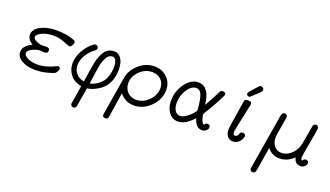

<svg xmlns="http://www.w3.org/2000/svg" viewBox="-75 -1153 3303 1923"><g transform="rotate(20 1576.5 -192.0)"><path d="M63 -111Q63 -151 93 -179Q123 -207 156 -221V-222Q96 -256 96 -308Q96 -365 164.5 -402Q233 -439 334 -439Q448 -439 523 -408Q544 -401 544 -382Q544 -372 532 -352Q520 -332 507 -332Q501 -332 441 -355.5Q381 -379 328 -379Q255 -379 202.5 -354.5Q150 -330 150 -303Q150 -281 186 -264Q222 -247 245 -247Q251 -247 267 -248.5Q283 -250 291 -250Q329 -250 329 -221Q329 -189 292 -189Q284 -189 267 -190.5Q250 -192 243 -192Q214 -192 167 -170Q120 -148 120 -120Q120 -95 160.5 -73Q201 -51 267 -51Q318 -51 364.5 -65Q411 -79 438.5 -93Q466 -107 470 -107Q480 -107 487 -100.5Q494 -94 494 -83Q494 -73 484 -56.5Q474 -40 469 -36Q452 -24 389.5 -8Q327 8 265 8Q179 8 121 -25Q63 -58 63 -111Z M595 -183Q595 -250 630.5 -315Q666 -380 719 -423Q739 -439 750 -439Q762 -439 771 -429.5Q780 -420 780 -409Q780 -392 758 -377Q709 -341 678.5 -288.5Q648 -236 648 -184Q648 -136 677 -99Q706 -62 764 -51Q769 -76 775 -120.5Q781 -165 786 -196Q791 -227 799.5 -267.5Q808 -308 820 -335.5Q832 -363 849.5 -388.5Q867 -414 892.5 -426.5Q918 -439 951 -439Q988 -439 1012.5 -411Q1037 -383 1045 -349Q1053 -315 1053 -278Q1053 -214 1033 -163Q1013 -112 985 -83Q957 -54 921.5 -34Q886 -14 861.5 -6.5Q837 1 817 3L784 199Q780 230 752 230Q741 230 732 222Q723 214 723 201Q723 193 755 2Q677 -11 636 -64Q595 -117 595 -183ZM826 -52Q842 -55 859.5 -61.5Q877 -68 903.5 -85.5Q930 -103 950 -127.5Q970 -152 984.5 -196Q999 -240 999 -295Q999 -334 986 -359Q973 -384 952 -384Q931 -384 915 -373.5Q899 -363 888 -342.5Q877 -322 868.5 -299Q860 -276 854 -242Q848 -208 844 -180.5Q840 -153 835 -114.5Q830 -76 826 -52Z M1061 197Q1061 189 1062 186L1126 -202Q1132 -240 1138 -257Q1162 -329 1229 -382Q1296 -435 1380 -435Q1460 -435 1514.5 -383.5Q1569 -332 1569 -251Q1569 -152 1492 -74Q1415 4 1315 4Q1223 4 1163 -70L1122 196Q1119 222 1092 222Q1061 222 1061 197ZM1188 -188Q1188 -132 1224 -94.5Q1260 -57 1317 -57Q1391 -57 1449.5 -116Q1508 -175 1508 -249Q1508 -305 1470.5 -339.5Q1433 -374 1378 -374Q1303 -374 1245.5 -317.5Q1188 -261 1188 -188Z M1650 -169Q1650 -272 1710 -353.5Q1770 -435 1847 -435Q1872 -435 1892 -427.5Q1912 -420 1926 -404Q1940 -388 1949.5 -374.5Q1959 -361 1966 -337.5Q1973 -314 1976 -302.5Q1979 -291 1982.5 -269Q1986 -247 1986 -246Q2004 -277 2019 -305.5Q2034 -334 2043.5 -351.5Q2053 -369 2060.5 -384.5Q2068 -400 2072.5 -408Q2077 -416 2081 -422.5Q2085 -429 2089 -431Q2093 -433 2097 -434Q2101 -435 2108 -435Q2124 -435 2131 -427Q2138 -419 2138 -410Q2138 -397 2090 -309.5Q2042 -222 2004 -163Q1998 -154 2000 -140Q2015 -62 2044 -55Q2051 -76 2074 -76Q2087 -76 2095.5 -69Q2104 -62 2104 -50Q2104 -31 2086 -13.5Q2068 4 2043 4Q1974 4 1948 -89Q1890 -28 1845 -9Q1814 4 1783 4Q1724 4 1687 -45.5Q1650 -95 1650 -169ZM1711 -169Q1711 -120 1730.5 -88Q1750 -56 1786 -56Q1817 -56 1853 -82.5Q1889 -109 1910.5 -135Q1932 -161 1932 -167Q1932 -194 1923 -255Q1914 -316 1896 -346Q1878 -375 1845 -375Q1796 -375 1753.5 -311Q1711 -247 1711 -169Z M2290 -94Q2290 -111 2294 -137L2336 -405Q2338 -414 2339 -418.5Q2340 -423 2347.5 -429Q2355 -435 2368 -435H2384Q2414 -435 2414 -409Q2414 -403 2413 -399L2354 -121Q2350 -103 2350 -92Q2350 -58 2372 -58Q2392 -58 2403 -82Q2404 -84 2406.5 -91Q2409 -98 2411 -101.5Q2413 -105 2419.5 -109Q2426 -113 2435 -113H2436Q2452 -113 2459.5 -105Q2467 -97 2467 -87Q2467 -60 2439.5 -28Q2412 4 2370 4Q2334 4 2312 -23Q2290 -50 2290 -94ZM2392 -563Q2424 -600 2432.5 -607Q2441 -614 2452 -614Q2464 -614 2472.5 -605Q2481 -596 2481 -584Q2481 -571 2456 -546Q2448 -538 2423 -516Q2403 -496 2390 -484Q2379 -473 2368 -473Q2358 -473 2350.5 -480Q2343 -487 2343 -497Q2343 -507 2357 -523Q2371 -539 2392 -563Z M2633 197Q2633 192 2635 184L2726 -365Q2727 -371 2728.5 -381.5Q2730 -392 2731 -397Q2732 -402 2734 -410Q2736 -418 2738.5 -422Q2741 -426 2744.5 -430.5Q2748 -435 2753 -437Q2758 -439 2765 -439Q2777 -439 2786 -431Q2795 -423 2795 -411Q2795 -398 2777.5 -301Q2760 -204 2760 -180Q2760 -126 2790 -90.5Q2820 -55 2868 -55Q2916 -55 2960.5 -91Q3005 -127 3025 -182Q3033 -203 3050 -308Q3067 -413 3071 -421Q3082 -439 3099 -439Q3111 -439 3119.5 -430Q3128 -421 3128 -412Q3128 -394 3101 -246Q3074 -98 3074 -83Q3074 -68 3078 -62.5Q3082 -57 3093 -55Q3101 -76 3122 -76Q3134 -76 3143.5 -68.5Q3153 -61 3153 -50Q3153 -32 3136 -14Q3119 4 3091 4Q3060 4 3041.5 -14Q3023 -32 3018 -62Q2950 4 2866 4Q2788 4 2737 -59L2696 189Q2690 226 2663 226Q2651 226 2642 218Q2633 210 2633 197Z"/></g></svg>

Font: CMU Typewriter Text
Style: LightOblique
Weight: 200
Italic angle: -9.46001°
Version: Version 0.7.0